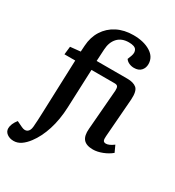

<svg xmlns="http://www.w3.org/2000/svg" viewBox="-275 -917 1166 1280"><g transform="rotate(30 308.0 -276.5)"><path d="M30 229Q0 229 -21 213.5Q-42 198 -42 173Q-42 156 -34 137.5Q-26 119 -11 100L33 121Q60 134 77.5 123Q95 112 98 81Q100 54 101.5 30.5Q103 7 104 -27L119 -441H36L43 -503L121 -511L124 -558Q128 -625 160 -675.5Q192 -726 246.5 -754Q301 -782 372 -782Q451 -782 502.5 -750.5Q554 -719 554 -664Q554 -634 535.5 -614Q517 -594 482 -594Q462 -594 444 -602Q426 -610 416 -625L428 -656Q439 -686 426.5 -705.5Q414 -725 369 -725Q314 -725 283 -691.5Q252 -658 249 -601L244 -510H480Q528 -510 552 -489.5Q576 -469 572 -403L549 -106Q547 -83 552 -73Q557 -63 573 -63Q596 -63 631 -89L654 -39Q627 -16 588.5 -1Q550 14 517 14Q465 14 443 -12Q421 -38 426 -93L451 -401Q452 -423 446 -432Q440 -441 422 -441H244L232 -144Q228 -49 203 29Q178 107 137 161Q113 193 86.5 211Q60 229 30 229Z"/></g></svg>

Font: Literata 12pt SemiBold
Style: Italic
Weight: 600
Italic angle: -2°
Designer: Latin by Veronika Burian and Jose Scaglione. Greek by Irene Vlachou. Cyrillic by Vera Evstafieva
Foundry: TypeTogether
Version: Version 3.002